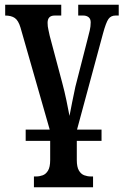

<svg xmlns="http://www.w3.org/2000/svg" viewBox="-20 -556 525 815"><path d="M89 42V-6H191L67 -439Q58 -469 43 -479.5Q28 -490 2 -490V-536H240V-490H212Q182 -490 182 -459Q182 -444 185.5 -429.5Q189 -415 191 -404L244 -205Q254 -168 262 -129.5Q270 -91 275 -64Q279 -86 286.5 -123Q294 -160 300 -188L351 -387Q357 -410 361 -427Q365 -444 365 -461Q365 -476 356 -483Q347 -490 334 -490H312V-536H484V-490H470Q451 -490 440.5 -475.5Q430 -461 417 -413L307 -6H411V42H306V123Q306 153 315 168Q324 183 337.5 188Q351 193 365 193H375V239H124V193H134Q148 193 161.5 188Q175 183 184 168Q193 153 193 123V42Z"/></svg>

Font: Noto Serif ExtraCondensed SemiBold
Style: Regular
Weight: 600
Width: 2
Designer: Monotype Design Team
Foundry: Monotype Imaging Inc.
Version: Version 2.015; ttfautohint (v1.8.4.7-5d5b)